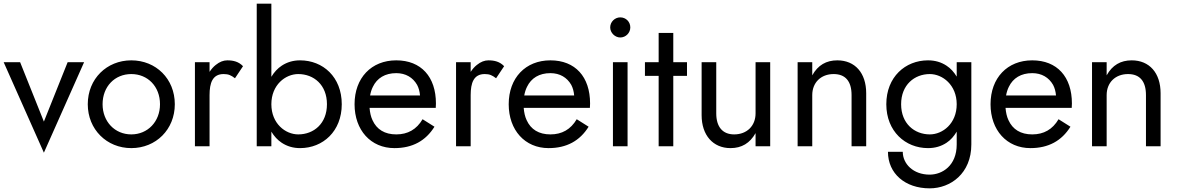

<svg xmlns="http://www.w3.org/2000/svg" viewBox="-20 -800 6442 1050"><path d="M0 -460 220 35 440 -460H350L220 -135L90 -460Z M460 -230C460 -92 564 10 698 10C833 10 936 -92 936 -230C936 -369 833 -470 698 -470C564 -470 460 -369 460 -230ZM541 -230C541 -327 608 -395 698 -395C788 -395 855 -327 855 -230C855 -135 788 -65 698 -65C608 -65 541 -135 541 -230Z M1126 -460H1046V0H1126V-280C1126 -346 1142 -395 1203 -395C1230 -395 1244 -388 1265 -372L1309 -438C1285 -463 1256 -470 1223 -470C1202 -470 1181 -462 1160 -445C1147 -435 1136 -422 1126 -407Z M1464 -780H1384V0H1464V-80C1479 -55 1498 -34 1521 -19C1550 0 1583 10 1621 10C1746 10 1849 -82 1849 -230C1849 -379 1746 -470 1621 -470C1583 -470 1550 -460 1521 -441C1498 -426 1479 -405 1464 -380ZM1768 -230C1768 -124 1696 -65 1611 -65C1541 -65 1464 -124 1464 -230C1464 -336 1541 -395 1611 -395C1696 -395 1768 -336 1768 -230Z M2137 10C2236 10 2308 -30 2356 -107L2291 -148C2258 -92 2210 -65 2147 -65C2084 -65 2040 -92 2017 -143C2008 -162 2003 -185 2001 -210H2363C2363 -213 2364 -225 2364 -234C2364 -380 2283 -470 2147 -470C2011 -470 1919 -374 1919 -230C1919 -88 2008 10 2137 10ZM2004 -278C2007 -295 2012 -311 2019 -325C2042 -373 2086 -400 2147 -400C2199 -400 2238 -376 2261 -336C2270 -319 2275 -300 2277 -278Z M2554 -460H2474V0H2554V-280C2554 -346 2570 -395 2631 -395C2658 -395 2672 -388 2693 -372L2737 -438C2713 -463 2684 -470 2651 -470C2630 -470 2609 -462 2588 -445C2575 -435 2564 -422 2554 -407Z M2980 10C3079 10 3151 -30 3199 -107L3134 -148C3101 -92 3053 -65 2990 -65C2927 -65 2883 -92 2860 -143C2851 -162 2846 -185 2844 -210H3206C3206 -213 3207 -225 3207 -234C3207 -380 3126 -470 2990 -470C2854 -470 2762 -374 2762 -230C2762 -88 2851 10 2980 10ZM2847 -278C2850 -295 2855 -311 2862 -325C2885 -373 2929 -400 2990 -400C3042 -400 3081 -376 3104 -336C3113 -319 3118 -300 3120 -278Z M3317 -650C3317 -621 3343 -595 3372 -595C3403 -595 3427 -621 3427 -650C3427 -681 3403 -705 3372 -705C3343 -705 3317 -681 3317 -650ZM3332 -460V0H3412V-460Z M3507 -460V-385H3582V0H3662V-385H3737V-460H3662V-620H3582V-460Z M3897 -180V-460H3817V-170C3817 -61 3879 10 3975 10C4036 10 4081 -17 4112 -72V0H4192V-460H4112V-180C4112 -112 4065 -65 3995 -65C3931 -65 3897 -107 3897 -180Z M4637 -280V0H4717V-290C4717 -401 4656 -470 4559 -470C4499 -470 4453 -444 4422 -388V-460H4342V0H4422V-280C4422 -348 4469 -395 4539 -395C4603 -395 4637 -356 4637 -280Z M4836 30C4836 149 4930 230 5064 230C5179 230 5292 148 5292 -10V-460H5212V-381C5197 -406 5179 -426 5156 -441C5127 -460 5094 -470 5055 -470C4931 -470 4827 -379 4827 -230C4827 -82 4931 10 5055 10C5094 10 5127 0 5156 -19C5179 -34 5197 -55 5212 -80V-10C5212 106 5133 155 5064 155C4974 155 4917 96 4917 30ZM4908 -230C4908 -336 4981 -395 5065 -395C5134 -395 5212 -336 5212 -230C5212 -124 5135 -65 5065 -65C4981 -65 4908 -124 4908 -230Z M5615 10C5714 10 5786 -30 5834 -107L5769 -148C5736 -92 5688 -65 5625 -65C5562 -65 5518 -92 5495 -143C5486 -162 5481 -185 5479 -210H5841C5841 -213 5842 -225 5842 -234C5842 -380 5761 -470 5625 -470C5489 -470 5397 -374 5397 -230C5397 -88 5486 10 5615 10ZM5482 -278C5485 -295 5490 -311 5497 -325C5520 -373 5564 -400 5625 -400C5677 -400 5716 -376 5739 -336C5748 -319 5753 -300 5755 -278Z M6247 -280V0H6327V-290C6327 -401 6266 -470 6169 -470C6109 -470 6063 -444 6032 -388V-460H5952V0H6032V-280C6032 -348 6079 -395 6149 -395C6213 -395 6247 -356 6247 -280Z"/></svg>

Font: Jost
Style: Regular
Weight: 400
Version: Version 3.710